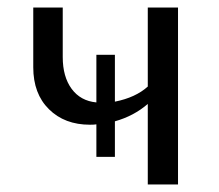

<svg xmlns="http://www.w3.org/2000/svg" viewBox="-20 -488 580 508"><path d="M451 -468V0H371V-213Q334 -181 284 -167V-73H235V-159Q229 -158 218 -158Q151 -158 109.5 -199Q68 -240 68 -310V-468H146V-337Q146 -285 169.5 -253Q193 -221 235 -217V-343H284V-219Q339 -230 371 -259V-468Z"/></svg>

Font: Ysabeau SC Medium
Style: Regular
Weight: 500
Designer: Christian Thalmann (Catharsis Fonts)
Version: Version 0.003